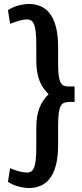

<svg xmlns="http://www.w3.org/2000/svg" viewBox="-20 -840 413 968"><path d="M273 -522Q273 -486 275.5 -463.5Q278 -441 284 -427.5Q290 -414 300 -409Q310 -404 324 -404H356V-326H328Q313 -326 302.5 -321.5Q292 -317 285.5 -304.5Q279 -292 276 -268.5Q273 -245 273 -208V-112Q273 -48 261.5 -5.5Q250 37 229.5 62Q209 87 182.5 97.5Q156 108 126 108Q103 108 74 100.5Q45 93 20 77L31 8Q54 18 76.5 24Q99 30 118 30Q128 30 136.5 25Q145 20 151 6.5Q157 -7 160 -32Q163 -57 163 -98V-194Q163 -226 167 -251Q171 -276 179 -296.5Q187 -317 198.5 -333.5Q210 -350 225 -365Q210 -380 198.5 -396.5Q187 -413 179 -433.5Q171 -454 167 -479Q163 -504 163 -536V-614Q163 -654 160 -679.5Q157 -705 151 -718.5Q145 -732 136.5 -737Q128 -742 118 -742Q99 -742 76.5 -735.5Q54 -729 31 -720L20 -789Q45 -805 74 -812.5Q103 -820 126 -820Q156 -820 182.5 -809.5Q209 -799 229.5 -774Q250 -749 261.5 -706.5Q273 -664 273 -600Z"/></svg>

Font: CantoraOne
Style: Regular
Weight: 400
Designer: Pablo Impallari, Rodrigo Fuenzalida
Foundry: Pablo Impallari
Version: Version 1.001; ttfautohint (v0.8) -G 200 -r 50